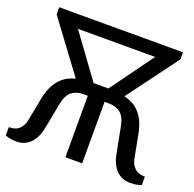

<svg xmlns="http://www.w3.org/2000/svg" viewBox="-127 -829 980 968"><g transform="rotate(20 363.0 -345.0)"><path d="M58 10Q32 10 15 5Q-2 0 -2 0V-45Q36 -45 54.5 -64.5Q73 -84 78 -110L103 -240Q120 -322 169.5 -361Q219 -400 321 -400H405Q507 -400 557 -361.5Q607 -323 623 -240L648 -110Q653 -84 672 -64.5Q691 -45 728 -45V0Q728 0 711 5Q694 10 668 10Q623 10 593.5 -20Q564 -50 553 -110L528 -240Q518 -293 492.5 -311.5Q467 -330 433 -330H408V0H318V-330H293Q259 -330 233.5 -311.5Q208 -293 198 -240L173 -110Q162 -50 132.5 -20Q103 10 58 10ZM243 -375 30 -662V-700H105L342 -375ZM91 -630V-700H637V-630ZM385 -375 621 -700H694V-662L481 -375Z"/></g></svg>

Font: Cuprum
Style: Regular
Weight: 400
Designer: Jovanny Lemonad
Foundry: Jovanny Lemonad
Version: Version 3.000